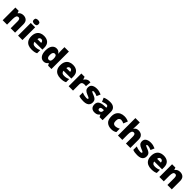

<svg xmlns="http://www.w3.org/2000/svg" viewBox="791 -3338 5911 5911"><g transform="rotate(45 3746.5 -383.0)"><path d="M412.1 -563Q498 -563 552 -514.4Q606 -465.8 606 -359.9V0H415V-301.8Q415 -413.1 348.1 -413.1Q293.9 -413.1 275.4 -368.7Q256.8 -324.2 256.8 -242.2V0H65.9V-553.2H210L235.8 -480H242.7Q269 -519 311.5 -541Q354 -563 412.1 -563Z M832.5 -775.9Q873.5 -775.9 904.1 -759Q934.6 -742.2 934.6 -690.9Q934.6 -642.1 904.1 -624.5Q873.5 -606.9 832.5 -606.9Q790.5 -606.9 761 -624.5Q731.4 -642.1 731.4 -690.9Q731.4 -742.2 761 -759Q790.5 -775.9 832.5 -775.9ZM736.3 0V-553.2H927.2V0Z M1309.6 -563Q1430.7 -563 1500.7 -500Q1570.8 -437 1570.8 -310.1V-225.1H1229.5Q1231.4 -182.1 1262 -154.1Q1292.5 -126 1350.6 -126Q1402.8 -126 1445.8 -136Q1488.8 -146 1534.7 -168V-30.8Q1494.6 -9.8 1447 0Q1399.4 9.8 1327.6 9.8Q1243.7 9.8 1178.2 -19.5Q1112.8 -48.8 1074.7 -111.3Q1036.6 -173.8 1036.6 -272.9Q1036.6 -371.6 1071.3 -436.5Q1106 -501 1167.2 -532Q1228.5 -563 1309.6 -563ZM1316.4 -433.1Q1282.7 -433.1 1260.3 -412.1Q1237.8 -391.1 1233.4 -345.2H1397.5Q1396.5 -381.8 1376 -407.5Q1355.5 -433.1 1316.4 -433.1Z M1850.1 9.8Q1764.2 9.8 1709.2 -63.2Q1654.3 -136.2 1654.3 -275.9Q1654.3 -418 1710.7 -490.5Q1767.1 -563 1857.4 -563Q1912.1 -563 1946.3 -539.6Q1980.5 -516.1 2002.4 -481.9H2006.3Q2002.4 -502.9 1999.8 -540Q1997.1 -577.1 1997.1 -611.8V-759.8H2189.5V0H2045.4L2004.4 -69.8H1997.1Q1977.5 -37.1 1942.4 -13.7Q1907.2 9.8 1850.1 9.8ZM1928.2 -141.1Q1974.1 -141.1 1993.2 -170.2Q2012.2 -199.2 2013.2 -258.8V-273.9Q2013.2 -338.9 1994.6 -374Q1976.1 -409.2 1926.3 -409.2Q1892.1 -409.2 1869.6 -376Q1847.2 -342.8 1847.2 -272.9Q1847.2 -204.1 1869.6 -172.6Q1892.1 -141.1 1928.2 -141.1Z M2569.8 -563Q2690.9 -563 2761 -500Q2831.1 -437 2831.1 -310.1V-225.1H2489.7Q2491.7 -182.1 2522.2 -154.1Q2552.7 -126 2610.8 -126Q2663.1 -126 2706.1 -136Q2749 -146 2794.9 -168V-30.8Q2754.9 -9.8 2707.3 0Q2659.7 9.8 2587.9 9.8Q2503.9 9.8 2438.5 -19.5Q2373 -48.8 2335 -111.3Q2296.9 -173.8 2296.9 -272.9Q2296.9 -371.6 2331.5 -436.5Q2366.2 -501 2427.5 -532Q2488.8 -563 2569.8 -563ZM2576.7 -433.1Q2543 -433.1 2520.5 -412.1Q2498 -391.1 2493.7 -345.2H2657.7Q2656.7 -381.8 2636.2 -407.5Q2615.7 -433.1 2576.7 -433.1Z M3272.5 -563Q3287.1 -563 3305.7 -560.5Q3314 -559.6 3320.3 -558.6Q3326.7 -557.6 3330.6 -557.1L3313.5 -377Q3303.7 -378.9 3289.1 -380.9Q3274.4 -382.8 3248.5 -382.8Q3225.6 -382.8 3196.8 -376Q3168.5 -369.1 3148.9 -345.5Q3129.4 -321.8 3129.4 -272V0H2938.5V-553.2H3080.6L3110.4 -464.8H3119.6Q3142.6 -505.9 3184.1 -534.4Q3225.6 -563 3272.5 -563Z M3818.4 -169.9Q3818.4 -118.2 3794.9 -77.1Q3771.5 -36.1 3720 -13.2Q3668.5 9.8 3584.5 9.8Q3525.4 9.8 3478.8 3.4Q3432.1 -2.9 3384.3 -21V-173.8Q3437.5 -149.9 3491.5 -139.4Q3545.4 -128.9 3576.2 -128.9Q3638.2 -128.9 3638.2 -157.2Q3638.2 -168.5 3628.4 -178.2Q3618.7 -187 3587.2 -200.4Q3555.7 -213.9 3520.5 -228Q3451.2 -255.9 3417.2 -293.9Q3383.3 -332 3383.3 -399.9Q3383.3 -481 3445.8 -522Q3508.3 -563 3611.3 -563Q3666.5 -563 3714.4 -551Q3762.2 -539.1 3814.5 -516.1L3762.2 -393.1Q3721.2 -412.1 3679.2 -423.1Q3637.2 -434.1 3612.3 -434.1Q3565.4 -434.1 3565.4 -411.1Q3565.4 -399.9 3574.2 -392.6Q3582.5 -384.8 3612.3 -372.1Q3642.1 -359.4 3676.3 -346.2Q3724.1 -326.2 3755.9 -304.2Q3787.6 -282.2 3803 -250Q3818.4 -217.8 3818.4 -169.9Z M4193.4 -563Q4298.3 -563 4357.4 -511Q4416.5 -459 4416.5 -362.8V0H4284.7L4247.6 -73.2H4243.7Q4231.4 -58.6 4219.7 -46.6Q4208 -34.7 4195.8 -25.4Q4150.4 9.8 4061.5 9.8Q3989.7 9.8 3941.7 -34.2Q3893.6 -78.1 3893.6 -168.9Q3893.6 -257.8 3955.1 -301Q4016.6 -344.2 4133.8 -349.1L4225.6 -352.1V-359.9Q4225.6 -397 4207.5 -412.6Q4189.5 -428.2 4158.7 -428.2Q4125.5 -428.2 4085.4 -416.5Q4045.4 -404.8 4004.4 -387.2L3949.7 -513.2Q4045.9 -563 4193.4 -563ZM4226.6 -204.1V-247.1L4182.6 -245.1Q4129.4 -243.2 4108.4 -226.6Q4087.4 -210 4087.4 -180.2Q4087.4 -151.9 4102.5 -138.4Q4117.7 -125 4142.6 -125Q4177.7 -125 4202.1 -147Q4226.6 -168.9 4226.6 -204.1Z M4798.3 9.8Q4672.4 9.8 4597.4 -58.1Q4522.5 -126 4522.5 -273.9Q4522.5 -374.5 4560.5 -438Q4598.6 -502 4664.1 -532.5Q4729.5 -563 4813.5 -563Q4864.3 -563 4909.9 -551.5Q4955.6 -540 4994.6 -521L4938.5 -379.9Q4904.3 -395 4874.3 -404.1Q4844.2 -413.1 4813.5 -413.1Q4770.5 -413.1 4743.4 -379.2Q4716.3 -345.2 4716.3 -274.9Q4716.3 -203.1 4743.4 -172.6Q4770.5 -142.1 4814.5 -142.1Q4855.5 -142.1 4897 -155Q4938.5 -168 4975.6 -190.9V-39.1Q4940.4 -16.1 4897.9 -3.2Q4855.5 9.8 4798.3 9.8Z M5085 0V-759.8H5275.9V-651.9Q5275.9 -589.8 5272.9 -548.3Q5270 -506.8 5268.1 -484.9H5276.9Q5304.2 -527.8 5341.6 -545.4Q5378.9 -563 5429.2 -563Q5483.4 -563 5527.3 -542Q5571.8 -521 5598.4 -476.6Q5625 -432.1 5625 -359.9V0H5433.1V-301.8Q5433.1 -413.1 5367.2 -413.1Q5314.9 -413.1 5295.4 -369.1Q5275.9 -325.2 5275.9 -243.2V0Z M6166 -169.9Q6166 -118.2 6142.6 -77.1Q6119.1 -36.1 6067.6 -13.2Q6016.1 9.8 5932.1 9.8Q5873 9.8 5826.4 3.4Q5779.8 -2.9 5731.9 -21V-173.8Q5785.2 -149.9 5839.1 -139.4Q5893.1 -128.9 5923.8 -128.9Q5985.8 -128.9 5985.8 -157.2Q5985.8 -168.5 5976.1 -178.2Q5966.3 -187 5934.8 -200.4Q5903.3 -213.9 5868.2 -228Q5798.8 -255.9 5764.9 -293.9Q5731 -332 5731 -399.9Q5731 -481 5793.5 -522Q5856 -563 5959 -563Q6014.2 -563 6062 -551Q6109.9 -539.1 6162.1 -516.1L6109.9 -393.1Q6068.8 -412.1 6026.9 -423.1Q5984.9 -434.1 5960 -434.1Q5913.1 -434.1 5913.1 -411.1Q5913.1 -399.9 5921.9 -392.6Q5930.2 -384.8 5960 -372.1Q5989.7 -359.4 6023.9 -346.2Q6071.8 -326.2 6103.5 -304.2Q6135.3 -282.2 6150.6 -250Q6166 -217.8 6166 -169.9Z M6520.5 -563Q6641.6 -563 6711.7 -500Q6781.7 -437 6781.7 -310.1V-225.1H6440.4Q6442.4 -182.1 6472.9 -154.1Q6503.4 -126 6561.5 -126Q6613.8 -126 6656.7 -136Q6699.7 -146 6745.6 -168V-30.8Q6705.6 -9.8 6658 0Q6610.4 9.8 6538.6 9.8Q6454.6 9.8 6389.2 -19.5Q6323.7 -48.8 6285.6 -111.3Q6247.6 -173.8 6247.6 -272.9Q6247.6 -371.6 6282.2 -436.5Q6316.9 -501 6378.2 -532Q6439.5 -563 6520.5 -563ZM6527.3 -433.1Q6493.7 -433.1 6471.2 -412.1Q6448.7 -391.1 6444.3 -345.2H6608.4Q6607.4 -381.8 6586.9 -407.5Q6566.4 -433.1 6527.3 -433.1Z M7235.4 -563Q7321.3 -563 7375.2 -514.4Q7429.2 -465.8 7429.2 -359.9V0H7238.3V-301.8Q7238.3 -413.1 7171.4 -413.1Q7117.2 -413.1 7098.6 -368.7Q7080.1 -324.2 7080.1 -242.2V0H6889.2V-553.2H7033.2L7059.1 -480H7065.9Q7092.3 -519 7134.8 -541Q7177.2 -563 7235.4 -563Z"/></g></svg>

Font: Nokora Black
Style: Regular
Weight: 900
Designer: Danh Hong
Version: Version 8.000; ttfautohint (v1.8.3)